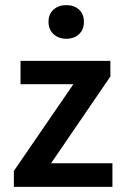

<svg xmlns="http://www.w3.org/2000/svg" viewBox="-20 -728 483 748"><path d="M34 0V-62L266 -400H60V-491H410V-430L179 -92H418V0ZM238 -577Q208 -577 188.5 -595Q169 -613 169 -643Q169 -673 188.5 -690.5Q208 -708 238 -708Q269 -708 288 -690.5Q307 -673 307 -643Q307 -613 288 -595Q269 -577 238 -577Z"/></svg>

Font: Source Sans 3 ExtraLight SemiBold
Style: Regular
Weight: 600
Version: Version 3.052;hotconv 1.1.0;makeotfexe 2.6.0